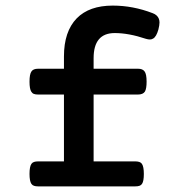

<svg xmlns="http://www.w3.org/2000/svg" viewBox="-20 -663 640 683"><path d="M207.5 -418.5V-462.4Q207.5 -550.8 252.9 -597.7Q297.4 -643.1 380.9 -643.1Q453.1 -643.1 522.9 -616.2Q539.1 -610.4 544.9 -596.7Q547.4 -590.3 547.4 -583Q547.4 -573.7 543.5 -558.1Q536.1 -532.2 524.9 -525.9Q519.5 -522.5 513.2 -522.5Q507.3 -522.5 499 -524.9Q438 -545.4 388.2 -545.4Q313 -545.4 313 -456.1V-418.5H470.7Q487.3 -418.5 494.1 -409.2Q501.5 -399.9 501.5 -372.6Q501.5 -347.7 495.6 -337.4Q488.8 -326.7 470.7 -326.7H313V-88.9H460.9Q469.7 -88.9 475.6 -86.9Q481.4 -85 484.9 -80.1Q491.7 -69.8 491.7 -44.4Q491.7 -18.6 485.4 -9.3Q481.9 -3.9 476.1 -2Q470.2 0 460.9 0H115.7Q106.9 0 101.1 -2Q95.2 -3.9 91.8 -8.8Q85 -18.6 85 -44.4Q85 -70.3 91.8 -80.1Q95.2 -85 101.1 -86.9Q106.9 -88.9 115.7 -88.9H207.5V-326.7H115.7Q106.4 -326.7 100.6 -328.9Q94.7 -331.1 91.3 -336.9Q85 -346.7 85 -372.6Q85 -398.9 91.8 -408.7Q98.1 -418.5 115.7 -418.5Z"/></svg>

Font: Courier Prime SemiBold
Style: Regular
Weight: 600
Designer: Alan Dague-Greene
Foundry: Quote-Unquote Apps
Version: Version 1.202